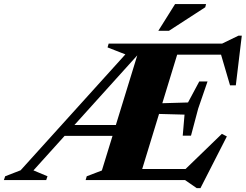

<svg xmlns="http://www.w3.org/2000/svg" viewBox="-106 -904 1234 964"><path d="M62 -48.5 132.5 -19 126 0H-86.5L-80 -19L-2.5 -49L523.5 -631L434 -666L439.5 -685H800.5L591 0H324L329.5 -19L405.5 -48L588 -641.5L594 -638ZM881.5 40.5 823 0H491L511 -55.5H873.5L806 -36.5L1008 -232L1033 -219L900.5 40.5ZM197.5 -222 215 -276.5H524L506.5 -222ZM811.5 -223 820.5 -328.5 615.5 -334 632 -383.5 838 -389.5 894.5 -495H936L889 -358.5L853 -223ZM1049 -475.5 997.5 -651 1033.5 -629.5H681L700.5 -685H1009L1091.5 -725H1108L1078 -475.5ZM689 -749.5 773 -883.5H928.5L924.5 -867.5L742.5 -749.5Z"/></svg>

Font: Newsreader 36pt ExtraBold
Style: Italic
Weight: 800
Italic angle: -17°
Designer: Hugues Gentile
Foundry: Production Type
Version: Version 1.003